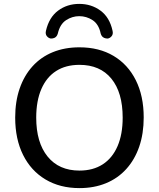

<svg xmlns="http://www.w3.org/2000/svg" viewBox="-20 -957 815 986"><path d="M388 9Q288 9 213.5 -35.5Q139 -80 98.5 -161.5Q58 -243 58 -353Q58 -436 81 -502.5Q104 -569 147 -616.5Q190 -664 251 -689Q312 -714 388 -714Q489 -714 563 -670Q637 -626 677.5 -545Q718 -464 718 -354Q718 -271 695 -204Q672 -137 628.5 -89Q585 -41 524 -16Q463 9 388 9ZM388 -81Q458 -81 507.5 -113Q557 -145 583.5 -206Q610 -267 610 -353Q610 -482 552 -553Q494 -624 388 -624Q318 -624 268.5 -592.5Q219 -561 192.5 -500Q166 -439 166 -353Q166 -225 224.5 -153Q283 -81 388 -81ZM241 -759Q229 -761 220.5 -771.5Q212 -782 216 -799Q232 -868 278.5 -902.5Q325 -937 387 -937Q449 -937 496 -902.5Q543 -868 558 -799Q562 -782 553.5 -771.5Q545 -761 533 -759Q523 -759 515 -762.5Q507 -766 503 -772Q499 -778 497 -785Q487 -833 455.5 -853.5Q424 -874 387 -874Q351 -874 319.5 -853.5Q288 -833 277 -785Q275 -778 271 -772Q267 -766 259.5 -762.5Q252 -759 241 -759Z"/></svg>

Font: Nunito ExtraLight SemiBold
Style: Regular
Weight: 600
Version: Version 3.602